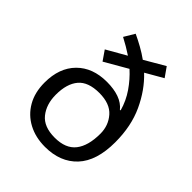

<svg xmlns="http://www.w3.org/2000/svg" viewBox="-214 -894 1032 1032"><g transform="rotate(45 302.5 -377.5)"><path d="M216 -765Q248 -750 280.5 -732Q313 -714 342 -693L457 -760L495 -706L396 -649Q464 -585 507.5 -491Q551 -397 551 -275Q551 -133 484 -61.5Q417 10 301 10Q229 10 173.5 -19.5Q118 -49 86.5 -103.5Q55 -158 55 -233Q55 -345 118.5 -409Q182 -473 290 -473Q343 -473 382.5 -459Q422 -445 446 -415L450 -417Q434 -474 401 -522Q368 -570 326 -608L196 -533L158 -588L270 -652Q249 -666 226 -679.5Q203 -693 180 -705ZM303 -402Q219 -402 181.5 -357.5Q144 -313 144 -230Q144 -157 182 -109.5Q220 -62 303 -62Q386 -62 424 -110.5Q462 -159 462 -251Q462 -313 423 -357.5Q384 -402 303 -402Z"/></g></svg>

Font: Noto Sans Yi
Style: Regular
Weight: 400
Designer: Monotype Design Team
Foundry: Monotype Imaging Inc.
Version: Version 2.002; ttfautohint (v1.8.4.7-5d5b)